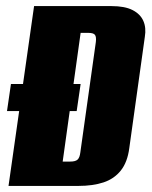

<svg xmlns="http://www.w3.org/2000/svg" viewBox="-20 -611 498 631"><path d="M8 0 92 -591H346Q390 -591 415.5 -578Q441 -565 451 -542.5Q461 -520 456 -490L405 -125Q399 -78 377 -50.5Q355 -23 320 -11.5Q285 0 238 0ZM3 -246 16 -335H245L232 -246ZM186 -80H211Q228 -80 235 -86.5Q242 -93 244 -110L295 -473Q297 -490 292 -496.5Q287 -503 270 -503H245Z"/></svg>

Font: Alumni Sans Thin Black
Style: Italic
Weight: 900
Italic angle: -8°
Version: Version 1.016